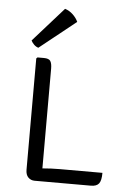

<svg xmlns="http://www.w3.org/2000/svg" viewBox="-54 -810 565 850"><g transform="rotate(5 228.0 -385.0)"><path d="M428.5 -61Q428.5 -26.5 418 -13.2Q407.5 0 382.5 0H132.5Q115.5 0 104 -11.5Q92.5 -23 92.5 -45.5V-540L97.5 -545H126Q148.5 -545 155.2 -534.2Q162 -523.5 162 -500.5V-57.5Q200.5 -61 239.5 -61ZM200.5 -770Q220 -764 235.8 -749Q251.5 -734 259 -717L97.5 -588Q87 -591 78.2 -599.5Q69.5 -608 65 -617.5Z"/></g></svg>

Font: Signika Negative SC Light
Style: Regular
Weight: 300
Designer: Anna Giedryś
Foundry: Anna Giedryś
Version: Version 2.000; ttfautohint (v1.8.3) -l 8 -r 50 -G 200 -x 9 -